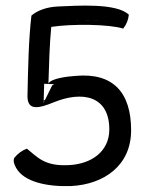

<svg xmlns="http://www.w3.org/2000/svg" viewBox="-20 -631 511 678"><path d="M30 -73C26 -61 30 -51 37 -38C65 12 148 29 231 26C347 20 443 -46 443 -171C443 -304 380 -375 247 -363C217 -361 160 -354 151 -336C153 -403 155 -475 161 -536C230 -547 366 -546 415 -530C427 -545 433 -561 435 -579C392 -621 252 -611 183 -608C144 -606 112 -594 91 -576C81 -493 79 -385 77 -291C77 -237 121 -250 168 -269C272 -312 366 -292 366 -174C366 -96 303 -52 224 -48C136 -43 112 -77 75 -106C58 -100 43 -89 30 -73ZM44 -66C43 -62 44 -56 50 -45C73 -5 148 14 230 11C341 5 428 -56 428 -171C428 -289 380 -349 275 -349C267 -349 258 -349 248 -348C218 -346 169 -336 164 -329L134 -268L136 -336C138 -403 140 -475 146 -537L147 -549L159 -551C227 -562 349 -561 409 -547C414 -555 417 -563 419 -573C378 -602 251 -596 184 -593C151 -591 123 -581 105 -568C96 -489 94 -382 92 -291C92 -268 97 -268 108 -268C115 -268 121 -269 135 -273C145 -276 152 -279 162 -283C247 -318 338 -316 370 -238C377 -220 381 -199 381 -174C381 -86 309 -37 225 -33C138 -28 105 -61 72 -89C62 -84 54 -77 44 -66ZM64 -69C66 -72 69 -75 71 -77C98 -55 141 -28 228 -33C337 -39 401 -95 401 -174C401 -232 382 -269 336 -290C279 -316 201 -304 144 -280C134 -276 123 -272 116 -270C114 -274 112 -281 112 -291C114 -384 116 -491 126 -572C143 -585 165 -592 187 -593C264 -596 368 -601 400 -576C399 -567 395 -558 392 -551C319 -561 216 -561 149 -550L127 -547L126 -537C120 -476 118 -403 116 -336L185 -333C188 -339 221 -346 252 -348H253H254C261 -349 269 -349 275 -349C347 -349 408 -298 408 -171C408 -47 311 6 227 11C159 13 95 2 71 -41C65 -53 62 -60 64 -69Z"/></svg>

Font: Snowfall
Style: Eco
Weight: 400
Designer: Jasper
Foundry: Cannot Into Space Fonts
Version: Version 0.9